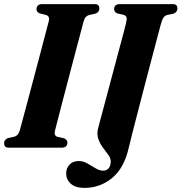

<svg xmlns="http://www.w3.org/2000/svg" viewBox="-28 -720 885 936"><path d="M239.5 -80.5Q234 -58.5 253.5 -52.5L284 -46Q300.5 -38.5 300.5 -25.5Q300.5 0 272 0H16Q2.5 0 -2.8 -6Q-8 -12 -8 -21.5Q-8 -31 -2.5 -37.5Q3 -44 11 -47L41.5 -53.5Q51.5 -56.5 57.8 -63.2Q64 -70 68.5 -84.5Q73.5 -103 84.5 -144Q95.5 -185 110 -239.2Q124.5 -293.5 140 -352Q155.5 -410.5 169.8 -464.5Q184 -518.5 194.8 -559.8Q205.5 -601 210.5 -619.5Q215 -641.5 195.5 -647.5L166 -654.5Q150 -661 150 -675Q150.5 -700 178.5 -700H433Q446.5 -700 451.5 -694Q456.5 -688 456.5 -679Q456.5 -660.5 437 -653.5L405 -646.5Q395.5 -643 389.8 -636.8Q384 -630.5 379.5 -615.5Q374.5 -597.5 363.8 -556.2Q353 -515 338.5 -460.8Q324 -406.5 308.8 -347.8Q293.5 -289 279.2 -234.8Q265 -180.5 254.5 -139.5Q244 -98.5 239.5 -80.5ZM754.5 -596Q751.5 -584.5 740.2 -542Q729 -499.5 712.8 -438.5Q696.5 -377.5 679 -309.8Q661.5 -242 645 -178.5Q628.5 -115 616.2 -67Q604 -19 599.5 1Q577 99.5 518.5 147.8Q460 196 383.5 196Q339.5 196 317 175.5Q294.5 155 294.5 125.5Q294.5 100 311 82.5Q327.5 65 355.5 65Q377.5 65 398 76.8Q418.5 88.5 437.8 100.2Q457 112 475 112Q491 112 501 101.2Q511 90.5 512 67Q512 51.5 500 35Q488 18.5 473.8 -0.5Q459.5 -19.5 451.2 -43Q443 -66.5 450.5 -96Q455.5 -114 466.2 -154.5Q477 -195 491.2 -248.2Q505.5 -301.5 520.5 -358Q535.5 -414.5 549.2 -465.8Q563 -517 572.8 -553.8Q582.5 -590.5 585.5 -603Q591.5 -626.5 589 -635Q586.5 -643.5 574 -648L544 -654.5Q528.5 -661 528.5 -675Q528.5 -700 557 -700H813.5Q827 -700 832 -694Q837 -688 837 -678.5Q836.5 -661 818 -653.5L785.5 -646.5Q774.5 -642.5 768.5 -633.8Q762.5 -625 754.5 -596Z"/></svg>

Font: Fraunces 144pt S050
Style: Bold Italic
Weight: 700
Italic angle: -16°
Version: Version 1.000; ttfautohint (v1.8.3)